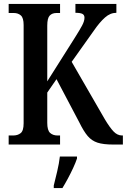

<svg xmlns="http://www.w3.org/2000/svg" viewBox="-20 -734 644 975"><path d="M24 0V-46H47Q70 -46 85 -58Q100 -70 100 -108V-607Q100 -643 86 -655.5Q72 -668 50 -668H24V-714H285V-668H267Q245 -668 232.5 -655Q220 -642 220 -604V-321L361 -544Q385 -582 397 -604.5Q409 -627 409 -644Q409 -658 398.5 -663.5Q388 -669 363 -669V-714H571V-669Q540 -669 513 -645Q486 -621 457 -579L344 -420L512 -129Q537 -87 556.5 -66.5Q576 -46 600 -46H604V0H555Q505 0 475.5 -9.5Q446 -19 425.5 -43Q405 -67 383 -112L267 -332L220 -264V-110Q220 -72 234.5 -59Q249 -46 272 -46H285V0ZM253 208Q261 176 270.5 136Q280 96 284 61H371V71Q364 92 351.5 119Q339 146 324.5 173Q310 200 297 221H253Z"/></svg>

Font: Noto Serif Devanagari ExtraCondensed SemiBold
Style: Regular
Weight: 600
Width: 2
Designer: Universal Thirst, Indian Type Foundry and the Monotype Design Team
Foundry: Monotype Imaging Inc.
Version: Version 2.004; ttfautohint (v1.8.4.7-5d5b)